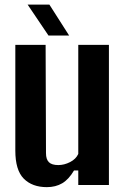

<svg xmlns="http://www.w3.org/2000/svg" viewBox="-20 -792 536 822"><path d="M180.5 9.2Q117.9 9.2 81.7 -27.2Q45.6 -63.7 45.6 -147.2V-600H175.3L176.9 -136.2Q176.9 -109.9 189.3 -97.6Q201.7 -85.3 229.6 -85.3Q255.2 -85.3 280.2 -98.2Q305.2 -111 315.1 -133V-600H446.3V0H315.1V-62.2H296.9Q274.5 -24 246.4 -7.4Q218.3 9.2 180.5 9.2ZM187.5 -640 98.2 -772.4H191.4L275.9 -640Z"/></svg>

Font: Big Shoulders Text SC Thin
Style: Regular
Weight: 100
Designer: Patric King
Foundry: XO Type Co
Version: Version 2.002